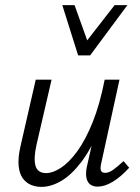

<svg xmlns="http://www.w3.org/2000/svg" viewBox="-20 -726 550 752"><path d="M142 6Q120 6 101 -2Q82 -10 69 -28Q56 -46 53 -76.5Q50 -107 60 -152L120 -414H182L123 -159Q111 -106 119 -77Q127 -48 161 -48Q187 -48 219 -69Q251 -90 283 -134Q315 -178 343 -247.5Q371 -317 390 -414H427Q403 -302 370 -222Q337 -142 298.5 -91.5Q260 -41 220 -17.5Q180 6 142 6ZM362 5Q345 5 333.5 -3.5Q322 -12 318.5 -29.5Q315 -47 320 -72L397 -414H448L377 -89Q372 -69 375 -59Q378 -49 392 -49Q407 -49 424 -61.5Q441 -74 464 -95L486 -69Q453 -33 421.5 -14Q390 5 362 5ZM286 -509 306 -548 429 -706H479L333 -509ZM286 -509 224 -706H272L328 -550L333 -509Z"/></svg>

Font: Ysabeau Office
Style: Italic
Weight: 400
Italic angle: -12°
Designer: Christian Thalmann (Catharsis Fonts)
Version: Version 2.001;gftools[0.9.30]; featfreeze: tnum,lnum,ss02